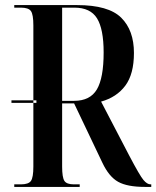

<svg xmlns="http://www.w3.org/2000/svg" viewBox="-20 -734 614 754"><path d="M25 -330V-340H123V-330ZM36 0H293V-10H270Q242 -10 233 -23.5Q224 -37 224 -80V-328H271L382 -95Q408 -40 444 -20Q480 0 549 0H574V-10H571Q558 -10 543.5 -27Q529 -44 487 -124L377 -335Q438 -352 472 -397.5Q506 -443 506 -526Q506 -615 456 -664.5Q406 -714 283 -714H36V-704H62Q92 -704 101.5 -690.5Q111 -677 111 -634V-80Q111 -37 101.5 -23.5Q92 -10 62 -10H36ZM224 -338V-704H272Q335 -704 361 -662Q387 -620 387 -528Q387 -428 360.5 -383Q334 -338 271 -338Z"/></svg>

Font: Noto Serif Display Condensed Semi
Style: Regular
Weight: 600
Width: 3
Designer: Monotype Design Team
Foundry: Monotype Imaging Inc.
Version: Version 1.900